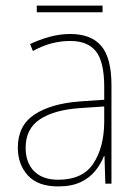

<svg xmlns="http://www.w3.org/2000/svg" viewBox="-20 -659 498 689"><path d="M232 -537Q307 -537 343.5 -494Q380 -451 380 -353V0H358L355 -99H353Q342 -71 322 -46Q302 -21 269.5 -5.5Q237 10 189 10Q116 10 80 -29.5Q44 -69 44 -129Q44 -208 103 -247.5Q162 -287 266 -295L354 -301V-347Q354 -437 324.5 -474.5Q295 -512 232 -512Q200 -512 167.5 -504Q135 -496 98 -476L88 -501Q122 -517 158.5 -527Q195 -537 232 -537ZM267 -271Q175 -265 123.5 -231Q72 -197 72 -129Q72 -75 102.5 -44.5Q133 -14 189 -14Q276 -14 314.5 -71.5Q353 -129 354 -220V-277ZM348 -639V-615H112V-639Z"/></svg>

Font: Noto Sans Tamil SemiCondensed Thin
Style: Regular
Weight: 100
Width: 4
Designer: Jelle Bosma - Monotype Design Team
Foundry: Monotype Imaging Inc.
Version: Version 2.004; ttfautohint (v1.8.4.7-5d5b)